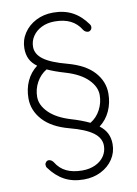

<svg xmlns="http://www.w3.org/2000/svg" viewBox="-113 -885 888 1240"><g transform="rotate(-10 330.5 -265.0)"><path d="M556 90Q556 144 527 188Q498 232 447.5 257.5Q397 283 335 283Q262 283 208 254Q154 225 112 167Q106 160 106 147Q106 137 113.5 129Q121 121 131 121Q140 121 148.5 126.5Q157 132 162 140Q188 183 230.5 203.5Q273 224 335 224Q383 224 420.5 206.5Q458 189 478.5 158.5Q499 128 499 90Q499 40 450.5 4Q402 -32 299 -59Q186 -89 129 -152Q72 -215 72 -294Q72 -356 95.5 -407.5Q119 -459 164 -493Q131 -517 116.5 -547Q102 -577 102 -617Q102 -671 131.5 -716Q161 -761 211.5 -787Q262 -813 324 -813Q397 -813 451 -784Q505 -755 546 -697Q552 -690 552 -679Q552 -668 544.5 -660Q537 -652 527 -652Q518 -652 509.5 -657Q501 -662 496 -670Q470 -713 427.5 -734Q385 -755 324 -755Q276 -755 238.5 -736.5Q201 -718 180 -686.5Q159 -655 159 -617Q159 -569 206.5 -534Q254 -499 360 -471Q474 -440 530 -378Q586 -316 586 -237Q586 -175 562 -122.5Q538 -70 493 -36Q526 -11 541 20Q556 51 556 90ZM319 -115Q387 -95 439 -70Q481 -95 505 -140.5Q529 -186 529 -237Q529 -291 480.5 -339.5Q432 -388 339 -416Q264 -438 220 -459Q178 -434 153.5 -389.5Q129 -345 129 -294Q129 -240 177.5 -191.5Q226 -143 319 -115Z"/></g></svg>

Font: Tsukimi Rounded
Style: Regular
Weight: 400
Designer: Takashi Funayama
Foundry: Takashi Funayama
Version: Version 1.032; ttfautohint (v1.8.3)